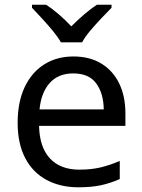

<svg xmlns="http://www.w3.org/2000/svg" viewBox="-20 -786 604 816"><path d="M292 -546Q361 -546 410.5 -516Q460 -486 486.5 -431.5Q513 -377 513 -304V-251H146Q148 -160 192.5 -112.5Q237 -65 317 -65Q368 -65 407.5 -74.5Q447 -84 489 -102V-25Q448 -7 408 1.5Q368 10 313 10Q237 10 178.5 -21Q120 -52 87.5 -113.5Q55 -175 55 -264Q55 -352 84.5 -415Q114 -478 167.5 -512Q221 -546 292 -546ZM291 -474Q228 -474 191.5 -433.5Q155 -393 148 -321H421Q420 -389 389 -431.5Q358 -474 291 -474ZM239 -606Q226 -629 204 -655.5Q182 -682 158 -708Q134 -734 116 -753V-766H176Q202 -749 230 -725Q258 -701 283 -674Q310 -701 338 -725Q366 -749 392 -766H454V-753Q435 -734 410.5 -708Q386 -682 363.5 -655.5Q341 -629 329 -606Z"/></svg>

Font: Noto Sans Adlam
Style: Regular
Weight: 400
Designer: Mark Jamra, Neil Patel
Foundry: JamraPatel LLC
Version: Version 3.001